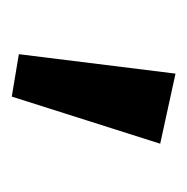

<svg xmlns="http://www.w3.org/2000/svg" viewBox="-16 -765 318 326"><g transform="rotate(90 143.0 -602.0)"><path d="M105 -741 224 -715 144 -463 72 -475Z"/></g></svg>

Font: BioRhyme SemiBold
Style: Regular
Weight: 600
Designer: Aoife Mooney
Foundry: Aoife Mooney Type
Version: Version 1.600;gftools[0.9.33]